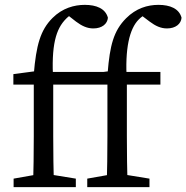

<svg xmlns="http://www.w3.org/2000/svg" viewBox="-20 -770 767 790"><path d="M116 0H202C200 -70 199 -140 199 -210V-435C190 -585 210 -651 252 -693C270 -711 285 -718 309 -720H243L293 -681C317 -663 339 -653 364 -653C400 -653 422 -672 424 -697C414 -735 376 -750 329 -750C286 -750 237 -737 196 -696C146 -646 129 -584 119 -465L148 -480L35 -465V-422H119V-210C119 -140 118 -70 116 0ZM36 0H292V-35L169 -55H149L36 -35V0ZM159 -422H437V-474H159V-422ZM339 0H595V-35L472 -55H452L339 -35V0ZM419 0H505C503 -70 502 -140 502 -210V-435C493 -571 513 -652 551 -690C571 -710 595 -720 615 -720C627 -720 643 -714 654 -708L631 -738L547 -718L596 -681C620 -663 642 -653 667 -653C703 -653 725 -672 727 -697C717 -735 679 -750 632 -750C587 -750 540 -736 499 -695C447 -643 432 -582 423 -471L422 -465L451 -480L338 -465V-422H422V-210C422 -140 421 -70 419 0ZM462 -422H640V-474H462V-422Z"/></svg>

Font: Source Serif Variable
Style: Regular
Weight: 389
Designer: Frank Grießhammer
Foundry: Adobe Systems Incorporated
Version: Version 3.001;hotconv 1.0.111;makeotfexe 2.5.65597